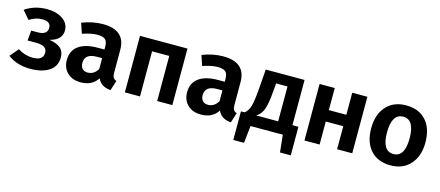

<svg xmlns="http://www.w3.org/2000/svg" viewBox="-50 -1061 3987 1739"><g transform="rotate(15 1943.5 -192.0)"><path d="M230 -546Q316 -546 374.5 -506.5Q433 -467 433 -400Q433 -311 319 -283Q390 -272 425 -241.5Q460 -211 460 -154Q460 -71 393.5 -27.5Q327 16 219 16Q92 16 6 -49L74 -129Q140 -87 214 -87Q312 -87 312 -160Q312 -226 209 -226H129L138 -321H198Q289 -321 289 -387Q289 -446 210 -446Q148 -446 89 -408L23 -485Q110 -546 230 -546Z M962 -147Q962 -116 971 -101.5Q980 -87 1001 -80L971 14Q878 6 849 -64Q797 16 690 16Q611 16 564.5 -29.5Q518 -75 518 -148Q518 -235 581 -281Q644 -327 762 -327H823V-353Q823 -402 801 -421Q779 -440 728 -440Q672 -440 588 -412L556 -507Q655 -546 752 -546Q962 -546 962 -361ZM729 -86Q789 -86 823 -145V-246H776Q661 -246 661 -160Q661 -125 678.5 -105.5Q696 -86 729 -86Z M1405 0V-423H1244V0H1102V-530H1547V0Z M2090 -147Q2090 -116 2099 -101.5Q2108 -87 2129 -80L2099 14Q2006 6 1977 -64Q1925 16 1818 16Q1739 16 1692.5 -29.5Q1646 -75 1646 -148Q1646 -235 1709 -281Q1772 -327 1890 -327H1951V-353Q1951 -402 1929 -421Q1907 -440 1856 -440Q1800 -440 1716 -412L1684 -507Q1783 -546 1880 -546Q2090 -546 2090 -361ZM1857 -86Q1917 -86 1951 -145V-246H1904Q1789 -246 1789 -160Q1789 -125 1806.5 -105.5Q1824 -86 1857 -86Z M2645 -106H2701V162H2600L2583 0H2280L2263 162H2162V-106H2196Q2225 -126 2241 -171.5Q2257 -217 2267 -346L2281 -530H2645ZM2511 -106V-433H2404L2398 -360Q2388 -237 2368.5 -185Q2349 -133 2305 -106Z M3092 0V-216H2928V0H2786V-530H2928V-323H3092V-530H3234V0Z M3849 -265Q3849 -138 3781 -61Q3713 16 3595 16Q3476 16 3408.5 -58.5Q3341 -133 3341 -265Q3341 -393 3409 -469.5Q3477 -546 3596 -546Q3715 -546 3782 -471.5Q3849 -397 3849 -265ZM3596 -440Q3489 -440 3489 -265Q3489 -90 3595 -90Q3701 -90 3701 -265Q3701 -440 3596 -440Z"/></g></svg>

Font: FiraGO SemiBold
Style: Regular
Weight: 600
Designer: bBox Type
Foundry: bBox Type GmbH
Version: Version 1.001;PS 001.001;hotconv 1.0.88;makeotf.lib2.5.64775